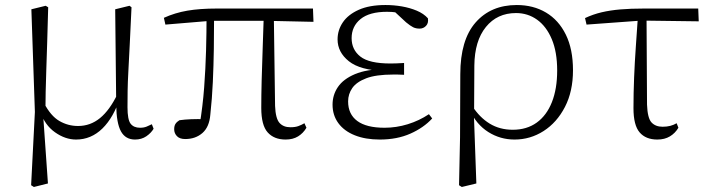

<svg xmlns="http://www.w3.org/2000/svg" viewBox="-20 -542 2829 765"><path d="M104 196 119 -96 105 -505 162 -519 172 -513Q170 -433 168 -372.5Q166 -312 164.5 -264.5Q163 -217 162 -177.5Q161 -138 161 -99L152 -82L171 189L115 203ZM518 14Q480 14 462 -18.5Q444 -51 443 -124V-127L439 -505L496 -519L504 -513Q500 -428 497 -366Q494 -304 491.5 -259Q489 -214 488.5 -180Q488 -146 488 -115Q488 -65 500.5 -49Q513 -33 538 -33Q553 -33 564 -37.5Q575 -42 585 -47L592 -29Q582 -12 563 1Q544 14 518 14ZM283 14Q240 14 199 -15Q158 -44 141 -97H139L155 -132Q182 -80 216.5 -60Q251 -40 291 -40Q340 -40 378.5 -71.5Q417 -103 448 -167L461 -155H459Q433 -74 388 -30Q343 14 283 14Z M718 12Q696 12 685 0.5Q674 -11 674 -27Q674 -41 679.5 -49Q685 -57 695 -63Q716 -66 741.5 -67Q767 -68 798 -67L775 -41Q788 -120 793.5 -194.5Q799 -269 801 -340.5Q803 -412 803 -482H833Q833 -415 832 -348Q831 -281 828 -215Q825 -149 818 -85Q814 -36 786.5 -12Q759 12 718 12ZM639 -444 633 -471Q677 -491 726.5 -499.5Q776 -508 844 -508H1227L1229 -455L1048 -459H819ZM1118 14Q1072 14 1046.5 -14.5Q1021 -43 1021 -112Q1021 -161 1022.5 -220.5Q1024 -280 1026.5 -346.5Q1029 -413 1031 -482H1071L1076 -120Q1078 -70 1093.5 -52.5Q1109 -35 1137 -35Q1156 -35 1168.5 -39.5Q1181 -44 1193 -51L1201 -33Q1188 -11 1167.5 1.5Q1147 14 1118 14Z M1493 14Q1436 14 1393.5 -3Q1351 -20 1328 -51.5Q1305 -83 1305 -125Q1305 -164 1326.5 -195.5Q1348 -227 1394 -246.5Q1440 -266 1513 -267V-259Q1415 -262 1370 -298Q1325 -334 1325 -385Q1325 -422 1346 -453Q1367 -484 1409.5 -503Q1452 -522 1516 -522Q1549 -522 1581 -516.5Q1613 -511 1640.5 -499.5Q1668 -488 1685 -469Q1688 -450 1677.5 -439Q1667 -428 1652 -428Q1637 -428 1626 -433.5Q1615 -439 1598 -453L1543 -504L1597 -502L1601 -485Q1576 -490 1559 -492.5Q1542 -495 1522 -495Q1452 -495 1416.5 -466Q1381 -437 1381 -390Q1381 -344 1416 -316.5Q1451 -289 1536 -289Q1547 -289 1559.5 -289.5Q1572 -290 1590 -291V-244Q1572 -245 1563.5 -245Q1555 -245 1547 -245Q1478 -245 1439 -230Q1400 -215 1383.5 -191Q1367 -167 1367 -138Q1367 -87 1403.5 -60Q1440 -33 1512 -33Q1559 -33 1604.5 -47Q1650 -61 1689 -87L1702 -70Q1668 -33 1615 -9.5Q1562 14 1493 14Z M1809 196 1813 5 1814 -246Q1814 -383 1875 -452.5Q1936 -522 2039 -522Q2105 -522 2155.5 -492Q2206 -462 2234.5 -404Q2263 -346 2263 -262Q2263 -178 2231 -116Q2199 -54 2146 -20Q2093 14 2030 14Q1973 14 1925.5 -16Q1878 -46 1852 -103H1849L1862 -119Q1891 -74 1931 -49.5Q1971 -25 2023 -25Q2079 -25 2118.5 -53.5Q2158 -82 2179 -135Q2200 -188 2200 -261Q2200 -335 2178.5 -386Q2157 -437 2120 -463.5Q2083 -490 2036 -490Q1961 -490 1916 -434.5Q1871 -379 1870 -281L1869 -97L1868 -89L1878 189L1820 203Z M2317 -444 2311 -470Q2343 -485 2377 -493Q2411 -501 2452 -504.5Q2493 -508 2546 -508H2762L2764 -457L2536 -460ZM2599 14Q2553 14 2528.5 -14.5Q2504 -43 2504 -111Q2504 -170 2506.5 -232.5Q2509 -295 2513.5 -358Q2518 -421 2522 -481H2556L2558 -125Q2560 -71 2576 -54Q2592 -37 2620 -37Q2637 -37 2650.5 -40.5Q2664 -44 2676 -51L2683 -33Q2670 -11 2649 1.5Q2628 14 2599 14Z"/></svg>

Font: Source Han Serif JP VF
Style: Regular
Weight: 250
Designer: Ryoko NISHIZUKA 西塚涼子 (kana & ideographs); Frank Grießhammer (Latin, Greek & Cyrillic); Wenlong ZHANG 张文龙 (bopomofo); San
Foundry: Adobe
Version: Version 2.001;hotconv 1.1.0;makeotfexe 2.6.0